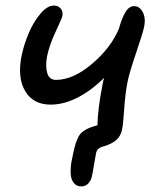

<svg xmlns="http://www.w3.org/2000/svg" viewBox="-20 -501 575 690"><path d="M162.1 -125Q99.1 -125 70.3 -173.8Q41.5 -222.7 58.1 -303.2Q66.4 -341.8 83 -381.3Q99.6 -420.9 124.5 -450.9Q149.4 -481 173.8 -481Q189 -481 198 -470.5Q207 -460 204.1 -443.8Q202.1 -434.1 179.9 -387Q157.7 -339.8 148.9 -297.9Q142.6 -262.2 149.9 -238Q157.2 -213.9 181.2 -213.9Q243.2 -213.9 311.5 -272.2Q379.9 -330.6 408.2 -399.9Q410.6 -409.7 411.1 -411.1Q422.4 -445.8 434.1 -462.4Q445.8 -479 461.9 -479Q481.4 -479 492.9 -457.5Q504.4 -436 498 -404.8Q494.1 -384.8 469 -310.5Q443.8 -236.3 438 -205.1Q430.2 -165.5 426.3 -108.6Q422.4 -51.8 418.9 -37.1Q414.1 -11.7 398.2 2Q382.3 15.6 356 23.9Q339.8 27.8 333.3 34.2Q326.7 40.5 325.2 49.8Q322.3 63 317.9 90.8Q313.5 118.7 311 128.9Q308.6 144.5 298.6 156.7Q288.6 168.9 272 168.9Q254.9 168.9 245.1 156.5Q235.4 144 234.1 124.3Q232.9 104.5 236.8 80.1Q237.3 77.6 240.2 63.7Q243.2 49.8 244.1 44.9Q245.1 40 248 28.6Q251 17.1 253.2 11Q255.4 4.9 258.8 -2.9Q262.2 -10.7 266.1 -16.1Q280.8 -38.1 330.1 -50.8Q331.5 -111.8 349.1 -200.2Q350.6 -209.5 354 -221.2Q309.1 -176.3 259.3 -150.6Q209.5 -125 162.1 -125Z"/></svg>

Font: Shantell Sans Bouncy
Style: Italic
Weight: 400
Italic angle: -11.31°
Designer: Stephen Nixon, Anya Danilova, Shantell Martin
Foundry: Arrow Type
Version: Version 1.006;[9816181b4]